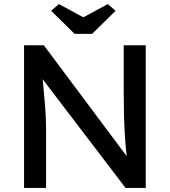

<svg xmlns="http://www.w3.org/2000/svg" viewBox="-20 -922 833 942"><path d="M695 0H596L175 -552L186 -566Q190 -520 193 -496Q198 -445 202 -390.5Q206 -336 206 -291V0H98V-700H195L623 -127L607 -118Q587 -244 587 -470V-700H695ZM404 -829 269 -902 231 -869 346 -756H432L547 -869L509 -902L374 -829Z"/></svg>

Font: Lexend
Style: Regular
Weight: 400
Designer: Thomas Jockin
Foundry: Lexend
Version: Version 1.000